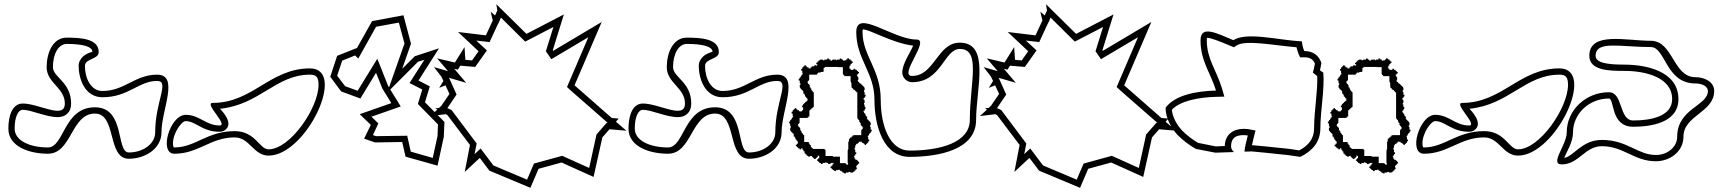

<svg xmlns="http://www.w3.org/2000/svg" viewBox="-20 -816 8237 918"><path d="M20 -201C20 -114 122 -81 209 -81C324 -81 319 -273 434 -273C539 -273 491 -57 596 -57C674 -57 752 -105 752 -183C752 -291 839 -459 731 -459C625 -459 576 -381 470 -381C413 -381 386 -444 386 -501C386 -537 452 -531 452 -567C452 -632 364 -636 299 -636C232 -636 203 -562 203 -495C203 -419 290 -397 290 -321C290 -243 167 -321 89 -321C35 -321 20 -255 20 -201ZM50 -201C50 -258 67 -291 89 -291C130 -291 200 -256 255 -256C270 -256 288 -259 302 -273C316 -286 320 -304 320 -321C320 -424 233 -446 233 -495C233 -559 260 -606 299 -606C374 -606 420 -594 422 -569C416 -565 379 -560 362 -526C358 -519 356 -510 356 -501C356 -440 385 -351 470 -351C594 -351 643 -429 731 -429C793 -429 722 -331 722 -183C722 -129 665 -87 596 -87C533 -87 581 -303 434 -303C283 -303 288 -111 209 -111C122 -111 50 -144 50 -201Z M814 -81C930 -81 986 -159 1102 -159C1174 -159 1192 -72 1264 -72C1444 -72 1642 -489 1462 -489C1270 -489 1189 -324 997 -324C953 -324 1074 -216 1030 -216C964 -216 934 -267 868 -267C792 -267 738 -81 814 -81ZM814 -111H811C811 -111 807 -117 807 -130C807 -180 848 -237 868 -237C916 -237 946 -186 1030 -186C1036 -186 1044 -187 1053 -192C1105 -225 1035 -292 1032 -296C1222 -315 1298 -459 1462 -459C1493 -459 1503 -447 1503 -410C1503 -300 1367 -102 1264 -102C1220 -102 1202 -189 1102 -189C970 -189 914 -111 814 -111Z M1559 -449 1611 -379 1703 -345 1778 -468 1808 -393 1851 -323 1700 -270 1753 -219 1721 -153 1773 -135 1903 -137 1919 -67 2072 -24 2102 -162 2105 -233 2012 -327 2035 -403 1981 -431 2079 -585 1963 -547 1903 -487 1945 -607 1909 -743 1759 -715 1686 -585 1685 -586 1592 -549ZM1846 -388 1979 -521 2009 -530 1938 -419 1999 -388 1978 -319 2074 -221 2072 -166 2049 -61 1944 -91 1927 -167 1778 -165 1763 -170 1789 -226 1756 -258 1896 -307ZM1840 -398 1835 -407 1784 -535 1690 -382 1630 -404 1592 -454 1616 -526 1678 -551 1693 -536 1778 -688 1887 -708 1914 -608Z M2037 -261 2111 -270 2119 -266 2227 -123 2202 6 2274 -61 2320 0 2516 82 2555 -9 2665 -39 2818 30 2860 -159 2894 -198 2975 -191 2925 -234 2938 -249 2905 -252 2727 -408 2857 -711 2625 -573 2623 -576 2676 -747 2497 -654 2353 -796 2358 -766 2347 -742 2326 -760 2336 -718 2303 -647 2170 -663 2268 -571 2237 -527 2205 -530 2201 -591 2155 -517 2070 -537 2122 -476 2055 -495 2090 -450 2100 -429 2080 -396 2110 -408 2129 -367 2090 -310 2079 -300 2061 -298 2071 -292ZM2368 -715 2374 -730 2375 -732 2491 -617 2626 -687 2590 -571 2616 -533 2793 -638 2691 -400 2707 -385C2765 -334 2826 -281 2883 -231L2885 -229H2881L2832 -173L2797 -13L2668 -71L2533 -34L2500 43L2339 -25L2278 -106L2249 -79L2259 -130L2139 -290L2119 -299L2163 -364L2127 -444L2209 -420L2152 -487L2169 -483L2181 -502L2252 -496L2308 -575L2257 -622L2321 -615L2357 -693Z M2985 -201C2985 -114 3087 -81 3174 -81C3289 -81 3284 -273 3399 -273C3504 -273 3456 -57 3561 -57C3639 -57 3717 -105 3717 -183C3717 -291 3804 -459 3696 -459C3590 -459 3541 -381 3435 -381C3378 -381 3351 -444 3351 -501C3351 -537 3417 -531 3417 -567C3417 -632 3329 -636 3264 -636C3197 -636 3168 -562 3168 -495C3168 -419 3255 -397 3255 -321C3255 -243 3132 -321 3054 -321C3000 -321 2985 -255 2985 -201ZM3015 -201C3015 -258 3032 -291 3054 -291C3095 -291 3165 -256 3220 -256C3235 -256 3253 -259 3267 -273C3281 -286 3285 -304 3285 -321C3285 -424 3198 -446 3198 -495C3198 -559 3225 -606 3264 -606C3339 -606 3385 -594 3387 -569C3381 -565 3344 -560 3327 -526C3323 -519 3321 -510 3321 -501C3321 -440 3350 -351 3435 -351C3559 -351 3608 -429 3696 -429C3758 -429 3687 -331 3687 -183C3687 -129 3630 -87 3561 -87C3498 -87 3546 -303 3399 -303C3248 -303 3253 -111 3174 -111C3087 -111 3015 -144 3015 -201Z M3753 -226H3758V-213H3761V-205H3758V-192H3760V-189H3763V-184H3768V-179H3773V-174H3776V-171H3775V-163H3780V-158H3783V-150H3786V-148H3788V-145H3790V-142H3791V-141H3792V-140H3795V-129H3790V-124H3785V-117H3790V-112H3795V-107H3802V-105H3803V-102H3811V-107H3817V-100H3820V-98H3822V-92H3827V-82H3832V-77H3837V-72H3841V-70H3845V-67H3853V-70H3862V-66H3865V-64H3867V-61H3871V-59H3872V-56H3880V-59H3881V-61H3885V-64H3888V-66H3890V-74H3892V-72H3893V-71H3894V-70H3897V-59H3892V-54H3887V-47H3892V-42H3897V-37H3904V-35H3905V-32H3913V-37H3926V-40H3932V-37H3939V-35H3940V-32H3948V-34H3953V-36H3956V-37H3966V-33H3961V-25H3956V-20H3951V-13H3956V-8H3961V-3H3968V-1H3969V2H3977V-3H3990V-6H3992V-4H3995V-2H3997V1H4003V4H4008V9H4014V11H4016V13H4023V14H4024V9H4037V6H4045V9H4058V7H4061V4H4066V-1H4071V-6H4074V-7H4076V-9H4077V-15H4074V-24H4078V-27H4080V-29H4083V-33H4085V-34H4088V-42H4085V-43H4083V-47H4080V-50H4078V-52H4070V-57H4066V-65H4063V-67H4064V-72H4069V-78H4071V-80H4074V-88H4069V-101H4066V-109H4069V-121H4072V-123H4073V-125H4074V-128H4081V-133H4086V-138H4091V-140H4093V-138H4101V-133H4109V-128H4114V-123H4121V-128H4126V-133H4131V-140H4133V-141H4136V-149H4131V-162H4128V-164H4130V-167H4132V-169H4135V-175H4138V-180H4143V-186H4145V-188H4148V-196H4143V-209H4140V-217H4143V-230H4141V-233H4138V-238H4133V-243H4128V-248H4125V-251H4126V-259H4121V-264H4118V-272H4115V-274H4113V-277H4111V-280H4110V-281H4109V-287H4114V-293H4116V-295H4117V-298H4119V-303H4116V-305H4114V-316H4111V-324H4114V-337H4112V-340H4109V-347H4114V-353H4116V-355H4119V-363H4114V-376H4111V-384H4114V-397H4112V-400H4109V-405H4104V-410H4099V-415H4094V-418H4089V-423H4087V-424H4085V-425H4084V-426H4082V-432H4081V-434H4084V-447H4082V-450H4079V-455H4077V-460H4082V-465H4087V-472H4082V-477H4077V-482H4070V-484H4069V-487H4061V-482H4047V-487H4042V-492H4040V-494H4042V-502H4047V-510H4052V-515H4057V-522H4052V-527H4047V-532H4040V-534H4039V-537H4031V-532H4026V-528H4018V-526H4017V-525H4016V-526H4011V-531H4005V-533H4003V-536H3995V-531H3982V-528H3978V-531H3961V-529H3958V-526H3951V-531H3945V-533H3943V-536H3935V-531H3922V-528H3914V-531H3901V-529H3898V-526H3893V-521H3888V-516H3883V-509H3888V-504H3886V-502H3882V-504H3874V-501H3873V-499H3861V-494H3856V-489H3846V-494H3838V-499H3833V-504H3826V-499H3821V-494H3816V-487H3814V-486H3811V-478H3816V-465H3819V-463H3817V-460H3815V-458H3812V-452H3809V-447H3804V-441H3802V-439H3799V-431H3804V-418H3807V-410H3804V-397H3806V-394H3809V-389H3814V-384H3819V-379H3822V-376H3821V-368H3826V-363H3829V-355H3832V-353H3834V-350H3836V-347H3837V-346H3838V-345H3841V-334H3836V-329H3830V-324H3825V-319H3820V-312H3818V-311H3815V-303H3820V-289H3815V-284H3810V-282H3808V-284H3800V-289H3792V-294H3787V-299H3780V-294H3775V-289H3770V-282H3768V-281H3765V-273H3770V-260H3773V-258H3771V-255H3769V-253H3766V-247H3763V-242H3758V-236H3756V-234H3753ZM3996 -67H3962V-70H3927V-72C3927 -73 3927 -69 3927 -70V-100H3924V-101H3923V-102H3922V-104H3867V-107H3862V-112H3857V-122H3852V-128H3850V-130H3847V-137H3825V-170H3822V-171H3821V-172H3820V-175H3818V-178H3816V-180H3813V-188H3810V-193H3806V-204H3803V-209H3798V-214L3793 -217H3796V-223H3799V-225H3801V-228H3803V-252H3840V-254H3845V-259H3850V-289H3855V-294H3860V-299H3866V-304H3871V-375H3868V-376H3867V-377H3866V-380H3864V-383H3862V-385H3859V-393H3856V-398H3852V-409H3849V-414H3844V-419L3839 -422H3842V-428H3845V-430H3847V-433H3849V-459H3886V-464H3891V-469H3903V-471H3904V-472H3916V-474H3918V-491H3923V-496H3986V-495H4010V-462H4012V-457H4017V-452H4047V-425H4049V-420H4051V-402H4052V-396H4054V-395H4055V-394H4057V-393H4059V-388H4064V-385H4069V-380H4074V-375H4079V-251H4080V-250H4081V-247H4083V-244H4085V-242H4088V-234H4091V-229H4095V-218H4098V-213H4103V-208L4108 -205H4105V-199H4102V-197H4100V-194H4098V-170H4061V-168H4056V-163H4051V-158H4044V-155H4043V-153H4042V-151H4039V-139H4036V-102H4034V-97H4033V-35H4036L4033 -26V-29H4027V-32H4025V-34H4022V-36H3996Z M4074 -663C4074 -532 4161 -470 4161 -339C4161 -214 4204 -66 4329 -66C4471 -66 4647 -101 4647 -243C4647 -390 4716 -612 4569 -612C4461 -612 4449 -453 4341 -453C4273 -453 4430 -627 4362 -627C4249 -627 4074 -776 4074 -663ZM4104 -663C4104 -670 4104 -674 4105 -675C4133 -679 4249 -608 4346 -598C4334 -566 4294 -513 4294 -469C4294 -445 4315 -423 4341 -423C4482 -423 4494 -582 4569 -582C4672 -582 4617 -419 4617 -243C4617 -134 4475 -96 4329 -96C4235 -96 4191 -213 4191 -339C4191 -486 4104 -548 4104 -663Z M4665 -261 4739 -270 4747 -266 4855 -123 4830 6 4902 -61 4948 0 5144 82 5183 -9 5293 -39 5446 30 5488 -159 5522 -198 5603 -191 5553 -234 5566 -249 5533 -252 5355 -408 5485 -711 5253 -573 5251 -576 5304 -747 5125 -654 4981 -796 4986 -766 4975 -742 4954 -760 4964 -718 4931 -647 4798 -663 4896 -571 4865 -527 4833 -530 4829 -591 4783 -517 4698 -537 4750 -476 4683 -495 4718 -450 4728 -429 4708 -396 4738 -408 4757 -367 4718 -310 4707 -300 4689 -298 4699 -292ZM4996 -715 5002 -730 5003 -732 5119 -617 5254 -687 5218 -571 5244 -533 5421 -638 5319 -400 5335 -385C5393 -334 5454 -281 5511 -231L5513 -229H5509L5460 -173L5425 -13L5296 -71L5161 -34L5128 43L4967 -25L4906 -106L4877 -79L4887 -130L4767 -290L4747 -299L4791 -364L4755 -444L4837 -420L4780 -487L4797 -483L4809 -502L4880 -496L4936 -575L4885 -622L4949 -615L4985 -693Z M5553 -301C5553 -252 5579 -204 5611 -170C5633 -147 5669 -120 5698 -104L5791 -86L5880 -89C5871 -97 5866 -106 5866 -116C5866 -155 5887 -170 5926 -170C5934 -170 5940 -169 5946 -168C5939 -140 5932 -114 5930 -91L5965 -92L6028 -86L6142 -74L6197 -66C6253 -93 6293 -136 6293 -203C6293 -286 6314 -392 6307 -469C6301 -472 6296 -476 6291 -480C6294 -492 6296 -504 6298 -515C6286 -549 6261 -572 6216 -572C6210 -586 6206 -602 6205 -618C6090 -624 5943 -665 5877 -624C5794 -659 5720 -697 5720 -623C5720 -523 5770 -464 5794 -383C5702 -381 5598 -362 5553 -301ZM5583 -291C5621 -333 5710 -351 5795 -353L5834 -354L5823 -392C5796 -482 5750 -533 5750 -623C5750 -630 5750 -633 5751 -635C5764 -637 5811 -619 5865 -596L5880 -590L5893 -599C5937 -626 6063 -600 6179 -590C6182 -578 6184 -570 6188 -560L6196 -542H6216C6246 -542 6258 -531 6267 -512C6265 -503 6264 -495 6262 -487L6257 -469L6272 -457C6274 -456 6277 -453 6278 -452C6281 -382 6263 -285 6263 -203C6263 -153 6237 -121 6192 -97L6146 -104L6031 -116L5966 -122C5969 -134 5972 -147 5975 -161L5983 -192L5951 -198C5945 -199 5937 -200 5926 -200C5877 -200 5837 -173 5836 -118L5793 -116L5708 -133C5682 -148 5651 -172 5633 -191C5607 -218 5586 -256 5583 -291Z M6329 -226H6334V-213H6337V-205H6334V-192H6336V-189H6339V-184H6344V-179H6349V-174H6352V-171H6351V-163H6356V-158H6359V-150H6362V-148H6364V-145H6366V-142H6367V-141H6368V-140H6371V-129H6366V-124H6361V-117H6366V-112H6371V-107H6378V-105H6379V-102H6387V-107H6393V-100H6396V-98H6398V-92H6403V-82H6408V-77H6413V-72H6417V-70H6421V-67H6429V-70H6438V-66H6441V-64H6443V-61H6447V-59H6448V-56H6456V-59H6457V-61H6461V-64H6464V-66H6466V-74H6468V-72H6469V-71H6470V-70H6473V-59H6468V-54H6463V-47H6468V-42H6473V-37H6480V-35H6481V-32H6489V-37H6502V-40H6508V-37H6515V-35H6516V-32H6524V-34H6529V-36H6532V-37H6542V-33H6537V-25H6532V-20H6527V-13H6532V-8H6537V-3H6544V-1H6545V2H6553V-3H6566V-6H6568V-4H6571V-2H6573V1H6579V4H6584V9H6590V11H6592V13H6599V14H6600V9H6613V6H6621V9H6634V7H6637V4H6642V-1H6647V-6H6650V-7H6652V-9H6653V-15H6650V-24H6654V-27H6656V-29H6659V-33H6661V-34H6664V-42H6661V-43H6659V-47H6656V-50H6654V-52H6646V-57H6642V-65H6639V-67H6640V-72H6645V-78H6647V-80H6650V-88H6645V-101H6642V-109H6645V-121H6648V-123H6649V-125H6650V-128H6657V-133H6662V-138H6667V-140H6669V-138H6677V-133H6685V-128H6690V-123H6697V-128H6702V-133H6707V-140H6709V-141H6712V-149H6707V-162H6704V-164H6706V-167H6708V-169H6711V-175H6714V-180H6719V-186H6721V-188H6724V-196H6719V-209H6716V-217H6719V-230H6717V-233H6714V-238H6709V-243H6704V-248H6701V-251H6702V-259H6697V-264H6694V-272H6691V-274H6689V-277H6687V-280H6686V-281H6685V-287H6690V-293H6692V-295H6693V-298H6695V-303H6692V-305H6690V-316H6687V-324H6690V-337H6688V-340H6685V-347H6690V-353H6692V-355H6695V-363H6690V-376H6687V-384H6690V-397H6688V-400H6685V-405H6680V-410H6675V-415H6670V-418H6665V-423H6663V-424H6661V-425H6660V-426H6658V-432H6657V-434H6660V-447H6658V-450H6655V-455H6653V-460H6658V-465H6663V-472H6658V-477H6653V-482H6646V-484H6645V-487H6637V-482H6623V-487H6618V-492H6616V-494H6618V-502H6623V-510H6628V-515H6633V-522H6628V-527H6623V-532H6616V-534H6615V-537H6607V-532H6602V-528H6594V-526H6593V-525H6592V-526H6587V-531H6581V-533H6579V-536H6571V-531H6558V-528H6554V-531H6537V-529H6534V-526H6527V-531H6521V-533H6519V-536H6511V-531H6498V-528H6490V-531H6477V-529H6474V-526H6469V-521H6464V-516H6459V-509H6464V-504H6462V-502H6458V-504H6450V-501H6449V-499H6437V-494H6432V-489H6422V-494H6414V-499H6409V-504H6402V-499H6397V-494H6392V-487H6390V-486H6387V-478H6392V-465H6395V-463H6393V-460H6391V-458H6388V-452H6385V-447H6380V-441H6378V-439H6375V-431H6380V-418H6383V-410H6380V-397H6382V-394H6385V-389H6390V-384H6395V-379H6398V-376H6397V-368H6402V-363H6405V-355H6408V-353H6410V-350H6412V-347H6413V-346H6414V-345H6417V-334H6412V-329H6406V-324H6401V-319H6396V-312H6394V-311H6391V-303H6396V-289H6391V-284H6386V-282H6384V-284H6376V-289H6368V-294H6363V-299H6356V-294H6351V-289H6346V-282H6344V-281H6341V-273H6346V-260H6349V-258H6347V-255H6345V-253H6342V-247H6339V-242H6334V-236H6332V-234H6329ZM6572 -67H6538V-70H6503V-72C6503 -73 6503 -69 6503 -70V-100H6500V-101H6499V-102H6498V-104H6443V-107H6438V-112H6433V-122H6428V-128H6426V-130H6423V-137H6401V-170H6398V-171H6397V-172H6396V-175H6394V-178H6392V-180H6389V-188H6386V-193H6382V-204H6379V-209H6374V-214L6369 -217H6372V-223H6375V-225H6377V-228H6379V-252H6416V-254H6421V-259H6426V-289H6431V-294H6436V-299H6442V-304H6447V-375H6444V-376H6443V-377H6442V-380H6440V-383H6438V-385H6435V-393H6432V-398H6428V-409H6425V-414H6420V-419L6415 -422H6418V-428H6421V-430H6423V-433H6425V-459H6462V-464H6467V-469H6479V-471H6480V-472H6492V-474H6494V-491H6499V-496H6562V-495H6586V-462H6588V-457H6593V-452H6623V-425H6625V-420H6627V-402H6628V-396H6630V-395H6631V-394H6633V-393H6635V-388H6640V-385H6645V-380H6650V-375H6655V-251H6656V-250H6657V-247H6659V-244H6661V-242H6664V-234H6667V-229H6671V-218H6674V-213H6679V-208L6684 -205H6681V-199H6678V-197H6676V-194H6674V-170H6637V-168H6632V-163H6627V-158H6620V-155H6619V-153H6618V-151H6615V-139H6612V-102H6610V-97H6609V-35H6612L6609 -26V-29H6603V-32H6601V-34H6598V-36H6572Z M6788 -81C6904 -81 6960 -159 7076 -159C7148 -159 7166 -72 7238 -72C7418 -72 7616 -489 7436 -489C7244 -489 7163 -324 6971 -324C6927 -324 7048 -216 7004 -216C6938 -216 6908 -267 6842 -267C6766 -267 6712 -81 6788 -81ZM6788 -111H6785C6785 -111 6781 -117 6781 -130C6781 -180 6822 -237 6842 -237C6890 -237 6920 -186 7004 -186C7010 -186 7018 -187 7027 -192C7079 -225 7009 -292 7006 -296C7196 -315 7272 -459 7436 -459C7467 -459 7477 -447 7477 -410C7477 -300 7341 -102 7238 -102C7194 -102 7176 -189 7076 -189C6944 -189 6888 -111 6788 -111Z M7447 -30C7529 -30 7557 -117 7639 -117C7743 -117 7793 -45 7897 -45C7966 -45 8029 -93 8029 -162C8029 -265 8176 -278 8176 -381C8176 -425 8130 -447 8086 -447C7979 -447 7980 -621 7873 -621C7755 -621 7579 -667 7579 -549C7579 -478 7676 -477 7747 -477C7850 -477 7975 -445 7975 -342C7975 -259 7872 -240 7789 -240C7719 -240 7742 -375 7672 -375C7564 -375 7471 -291 7471 -183C7471 -123 7387 -30 7447 -30ZM7459 -61C7470 -90 7501 -136 7501 -183C7501 -273 7579 -345 7672 -345C7701 -345 7678 -210 7789 -210C7867 -210 8005 -226 8005 -342C8005 -477 7848 -507 7747 -507C7663 -507 7609 -516 7609 -549C7609 -624 7728 -591 7873 -591C7944 -591 7943 -417 8086 -417C8125 -417 8146 -399 8146 -381C8146 -310 7999 -297 7999 -162C7999 -114 7954 -75 7897 -75C7810 -75 7760 -147 7639 -147C7543 -147 7504 -68 7459 -61Z"/></svg>

Font: Camosport
Style: Oln
Weight: 400
Version: Version 001.000